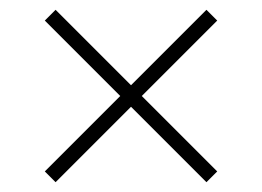

<svg xmlns="http://www.w3.org/2000/svg" viewBox="-20 -576 535 392"><path d="M93.5 -204 71.5 -226 225.5 -380 71.5 -534 93.5 -556 247.5 -402 401.5 -556 423.5 -534 269.5 -380 423.5 -226 401.5 -204 247.5 -358Z"/></svg>

Font: Encode Sans Semi Expanded Thin
Style: Regular
Weight: 100
Width: 6
Designer: Multiple Designers
Foundry: Impallari Type
Version: Version 3.000; ttfautohint (v1.8.3) -l 8 -r 50 -G 200 -x 14 